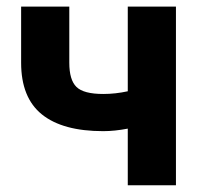

<svg xmlns="http://www.w3.org/2000/svg" viewBox="-20 -548 594 568"><path d="M500.5 0H358V-167.5Q319 -160 285.5 -160Q165.5 -160 104 -209.5Q42.5 -259 42.5 -362.5V-528.5H185V-362.5Q185 -311.5 206.2 -290.8Q227.5 -270 285.5 -270Q321.5 -270 358 -278V-528.5H500.5Z"/></svg>

Font: Roberto Sans
Style: Bold
Weight: 700
Designer: Google (font) & Cristiano Sobral (main changes)
Version: Version 1.000;October 12, 2021;FontCreator 14.0.0.2814 64-bi